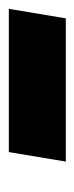

<svg xmlns="http://www.w3.org/2000/svg" viewBox="116 -844 172 445"><g transform="rotate(-90 202.5 -621.0)"><path d="M51 -555 73 -687H405L383 -555Z"/></g></svg>

Font: Figtree ExtraBold
Style: Italic
Weight: 800
Italic angle: -9.5°
Foundry: Erik Kennedy
Version: Version 2.001;gftools[0.9.30]